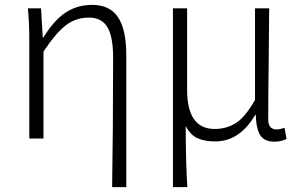

<svg xmlns="http://www.w3.org/2000/svg" viewBox="-20 -567 1234 786"><path d="M439 199Q443 -37 443 -333Q443 -417 419.5 -456Q396 -495 344 -495Q292 -495 251.5 -465Q211 -435 158 -356V0H100V-395Q100 -479 94 -533H148L155 -413H157Q201 -484 248.5 -515.5Q296 -547 357 -547Q430 -547 463.5 -496Q497 -445 497 -341V199Z M688 199V-533H746V-199Q746 -39 859 -39Q906 -39 944.5 -62.5Q983 -86 1024 -158V-533H1082Q1082 -479 1080 -320.5Q1078 -162 1078 -78Q1078 -37 1113 -37Q1125 -37 1145 -44L1153 2Q1131 13 1103 13Q1063 13 1046 -12.5Q1029 -38 1027 -97H1025Q961 12 861 12Q818 12 789 -1Q760 -14 740 -51Q741 117 747 199Z"/></svg>

Font: Noto Sans Korean Light
Style: Regular
Weight: 300
Designer: Ryoko NISHIZUKA  (kana & ideographs); Paul D. Hunt (Latin, Greek & Cyrillic); Wenlong ZHANG  (bopomofo); Sandoll Communi
Foundry: Adobe Systems Incorporated
Version: Version 1.000;PS 1;hotconv 1.0.78;makeotf.lib2.5.61930